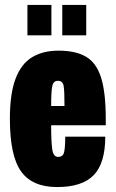

<svg xmlns="http://www.w3.org/2000/svg" viewBox="-20 -745 468 777"><path d="M91 -602V-725H188V-602ZM232 -602V-725H329V-602ZM211 12Q111 12 65.5 -51Q20 -114 20 -264Q20 -366 43 -426.5Q66 -487 110 -513.5Q154 -540 217 -540Q286 -540 328 -515.5Q370 -491 389 -431Q408 -371 408 -264V-238H187Q187 -171 191.5 -140.5Q196 -110 215 -110Q235 -110 239.5 -129.5Q244 -149 244 -192H406Q406 -85 359.5 -36.5Q313 12 211 12ZM187 -316H241Q241 -377 237.5 -397.5Q234 -418 214 -418Q196 -418 191.5 -396.5Q187 -375 187 -316Z"/></svg>

Font: Archivo ExtraCondensed Black
Style: Regular
Weight: 900
Width: 2
Designer: Hector Gatti
Foundry: Omnibus-Type
Version: Version 2.001; ttfautohint (v1.8.3)